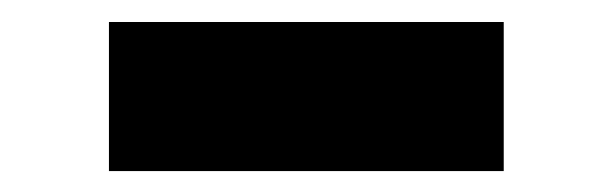

<svg xmlns="http://www.w3.org/2000/svg" viewBox="-20 -357 568 178"><path d="M447 -336.6V-198.4H81V-336.6Z"/></svg>

Font: Work Sans
Style: Regular
Weight: 400
Designer: Wei Huang
Foundry: Wei Huang
Version: Version 2.006; ttfautohint (v1.8.1.43-b0c9)